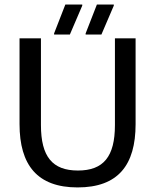

<svg xmlns="http://www.w3.org/2000/svg" viewBox="-20 -820 690 852"><path d="M290 -666.7 345 -795V-800H270L220 -671.7V-666.7ZM430 -666.7 485 -795V-800H410L360 -671.7V-666.7ZM324.2 11.7C504.2 11.7 581.7 -87.5 581.7 -269.2V-650H490V-265C490 -125 439.2 -63.3 325.8 -63.3C212.5 -63.3 161.7 -125 161.7 -265V-650H66.7V-269.2C66.7 -87.5 145.8 11.7 324.2 11.7Z"/></svg>

Font: Familjen Grotesk
Style: Regular
Weight: 400
Designer: Anders Wikstroem, Jonas Baeckman, Matilda Gysing, Kristian Moeller
Foundry: Familjen STHLM AB
Version: Version 2.000